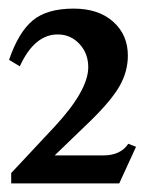

<svg xmlns="http://www.w3.org/2000/svg" viewBox="-20 -696 340 446"><path d="M296 -355 257 -270H6V-294L107 -402Q185 -486 185 -540Q185 -572 164.5 -594Q144 -616 114 -616Q60 -616 26 -542L1 -557Q23 -621 56 -648.5Q89 -676 151 -676Q209 -676 243 -645.5Q277 -615 277 -567Q277 -530 258 -496.5Q239 -463 191 -416L107 -335H220Q260 -335 278 -362Z"/></svg>

Font: STIX
Style: Regular
Weight: 400
Designer: MicroPress Inc., with final additions and corrections provided by Coen Hoffman, Elsevier (retired)
Version: Version 1.1.1